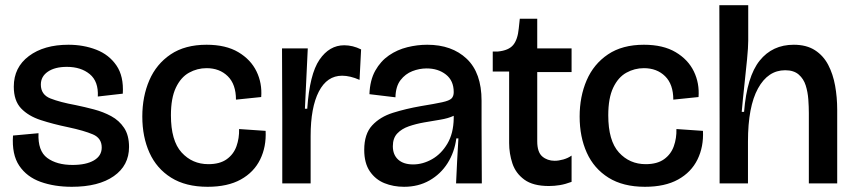

<svg xmlns="http://www.w3.org/2000/svg" viewBox="-20 -705 3276 738"><path d="M256 13Q189 13 136 -6Q83 -25 54 -68Q25 -111 30 -184L128 -193Q125 -125 161.5 -98Q198 -71 259 -71Q311 -71 341 -88.5Q371 -106 371 -138Q371 -174 337 -188.5Q303 -203 242 -216Q184 -228 136.5 -243.5Q89 -259 61 -288.5Q33 -318 33 -372Q33 -446 91 -489.5Q149 -533 243 -533Q301 -533 350 -514Q399 -495 427.5 -453.5Q456 -412 452 -345L356 -334Q359 -392 325 -420Q291 -448 237 -448Q191 -448 164 -429.5Q137 -411 137 -380Q137 -341 174 -326.5Q211 -312 271 -301Q305 -294 341 -284.5Q377 -275 407.5 -258.5Q438 -242 457 -213.5Q476 -185 476 -140Q476 -69 417.5 -28Q359 13 256 13Z M778 13Q694 13 638 -22Q582 -57 554.5 -118Q527 -179 527 -257Q527 -334 554 -396.5Q581 -459 636 -496Q691 -533 774 -533Q848 -533 896 -504.5Q944 -476 966 -430.5Q988 -385 984 -332L887 -322Q887 -381 855.5 -412Q824 -443 774 -443Q738 -443 706.5 -425.5Q675 -408 656 -368Q637 -328 637 -262Q637 -164 678 -119Q719 -74 781 -74Q825 -74 851.5 -93Q878 -112 889 -143Q900 -174 899 -209L1001 -202Q1004 -141 980 -92Q956 -43 905.5 -15Q855 13 778 13Z M1065 0V-256L1064 -519H1163L1152 -287H1161Q1170 -420 1208 -475.5Q1246 -531 1303 -531Q1336 -531 1368 -515L1362 -398Q1344 -406 1327 -410Q1310 -414 1295 -414Q1237 -414 1205.5 -353Q1174 -292 1174 -182V0Z M1533 13Q1492 13 1457.5 -1Q1423 -15 1401.5 -46.5Q1380 -78 1380 -129Q1380 -190 1410.5 -223Q1441 -256 1490.5 -271.5Q1540 -287 1597 -297Q1652 -306 1679.5 -312Q1707 -318 1715.5 -326.5Q1724 -335 1724 -351Q1724 -395 1694 -418.5Q1664 -442 1620 -442Q1592 -442 1565 -431.5Q1538 -421 1519.5 -397Q1501 -373 1500 -331L1400 -343Q1402 -397 1422.5 -433.5Q1443 -470 1475 -492Q1507 -514 1545.5 -523.5Q1584 -533 1622 -533Q1717 -533 1774 -479Q1831 -425 1831 -318V-221Q1831 -166 1831.5 -110.5Q1832 -55 1832 0H1733Q1735 -43 1737 -84.5Q1739 -126 1742 -173H1734Q1727 -120 1700.5 -78Q1674 -36 1631 -11.5Q1588 13 1533 13ZM1568 -73Q1605 -73 1640.5 -93Q1676 -113 1699.5 -152.5Q1723 -192 1724 -250V-260Q1703 -250 1672.5 -245Q1642 -240 1610.5 -234.5Q1579 -229 1551.5 -219.5Q1524 -210 1507 -192Q1490 -174 1490 -143Q1490 -110 1510.5 -91.5Q1531 -73 1568 -73Z M2090 10Q2029 10 1995.5 -14.5Q1962 -39 1949.5 -77Q1937 -115 1937 -155V-430H1874V-507H1894Q1935 -511 1952.5 -532Q1970 -553 1974 -596L1978 -633H2045V-519H2177V-428H2045V-162Q2045 -120 2064.5 -103.5Q2084 -87 2112 -87Q2127 -87 2145 -92Q2163 -97 2177 -107V-6Q2153 3 2132 6.5Q2111 10 2090 10Z M2459 13Q2375 13 2319 -22Q2263 -57 2235.5 -118Q2208 -179 2208 -257Q2208 -334 2235 -396.5Q2262 -459 2317 -496Q2372 -533 2455 -533Q2529 -533 2577 -504.5Q2625 -476 2647 -430.5Q2669 -385 2665 -332L2568 -322Q2568 -381 2536.5 -412Q2505 -443 2455 -443Q2419 -443 2387.5 -425.5Q2356 -408 2337 -368Q2318 -328 2318 -262Q2318 -164 2359 -119Q2400 -74 2462 -74Q2506 -74 2532.5 -93Q2559 -112 2570 -143Q2581 -174 2580 -209L2682 -202Q2685 -141 2661 -92Q2637 -43 2586.5 -15Q2536 13 2459 13Z M2746 0V-239L2745 -685H2856V-548Q2856 -524 2851.5 -477Q2847 -430 2841 -376Q2835 -322 2831 -275H2840Q2851 -411 2900 -472Q2949 -533 3031 -533Q3080 -533 3112.5 -512Q3145 -491 3163.5 -455.5Q3182 -420 3190 -375.5Q3198 -331 3198 -283V0H3089V-270Q3089 -294 3087 -322.5Q3085 -351 3077 -376.5Q3069 -402 3050 -418.5Q3031 -435 2998 -435Q2932 -435 2893.5 -365Q2855 -295 2855 -161V0Z"/></svg>

Font: Bricolage Grotesque 48pt Medium
Style: Regular
Weight: 500
Designer: Mathieu Triay
Foundry: Atelier Triay
Version: Version 1.000; ttfautohint (v1.8.4.7-5d5b);gftools[0.9.32]